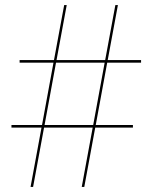

<svg xmlns="http://www.w3.org/2000/svg" viewBox="-20 -734 599 754"><path d="M100 0H110L153 -233H344L301 0H311L354 -233H502V-243H356L401 -488H534V-498H403L443 -714H433L393 -498H202L242 -714H232L192 -498H57V-488H190L145 -243H25V-233H143ZM155 -243 200 -488H391L346 -243Z"/></svg>

Font: Noto Serif Display ExtraBold
Style: Regular
Weight: 800
Designer: Monotype Design Team
Foundry: Monotype Imaging Inc.
Version: Version 2.009